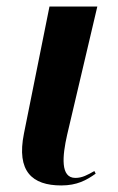

<svg xmlns="http://www.w3.org/2000/svg" viewBox="-20 -556 360 586"><path d="M167 10C215 10 244 -6 272 -26L268 -34C247 -22 231 -13 210 -13C164 -13 170 -79 185 -145L277 -536H131L53 -148C30 -33 78 10 167 10Z"/></svg>

Font: Noto Serif Display Condensed
Style: Bold Italic
Weight: 700
Width: 3
Italic angle: -12°
Designer: Monotype Design Team
Foundry: Monotype Imaging Inc.
Version: Version 2.009